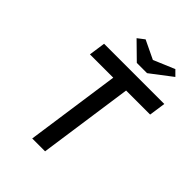

<svg xmlns="http://www.w3.org/2000/svg" viewBox="-250 -1017 1141 1141"><g transform="rotate(45 320.5 -446.5)"><path d="M231 0 316 -596H120L135 -700H641L626 -596H424L339 0ZM353 -757 248 -860 291 -893 408 -837 541 -893 574 -860 439 -757Z"/></g></svg>

Font: Lexend
Style: Italic
Weight: 400
Italic angle: -8.13011°
Designer: Bonnie Shaver-Troup, Thomas Jockin
Foundry: Lexend
Version: Version 1.007